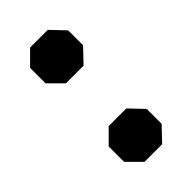

<svg xmlns="http://www.w3.org/2000/svg" viewBox="-157 -503 546 546"><g transform="rotate(-45 116.0 -230.0)"><path d="M40 -357V-419L81 -460H152L192 -418V-358L152 -316H81ZM40 -41V-103L81 -144H152L192 -102V-42L152 0H81Z"/></g></svg>

Font: Chakra Petch
Style: Bold
Weight: 700
Designer: Katatrad Aksorn Co.,Ltd.
Foundry: Cadson Demak Co.,Ltd.
Version: Version 1.000; ttfautohint (v1.6)